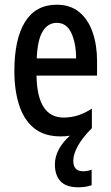

<svg xmlns="http://www.w3.org/2000/svg" viewBox="-20 -569 470 815"><path d="M291 113Q291 158 333 158Q342 158 352.5 156Q363 154 369 151V217Q345 226 312 226Q261 226 237 200.5Q213 175 213 129Q213 95 230.5 63.5Q248 32 277 7Q258 10 238 10Q167 10 124 -25.5Q81 -61 61 -123.5Q41 -186 41 -267Q41 -404 86.5 -476.5Q132 -549 221 -549Q278 -549 316 -518Q354 -487 373 -432.5Q392 -378 392 -309V-248H135Q138 -70 250 -70Q281 -70 310 -79Q339 -88 370 -108V-25Q330 15 310.5 50.5Q291 86 291 113ZM221 -472Q183 -472 161 -435.5Q139 -399 136 -321H303Q303 -385 283 -428.5Q263 -472 221 -472Z"/></svg>

Font: Noto Sans Lao Looped ExtraCondensed Medium
Style: Regular
Weight: 500
Width: 2
Designer: Mark Frömberg, Ben Mitchell
Foundry: The Fontpad Ltd
Version: Version 1.002; ttfautohint (v1.8.4.7-5d5b)